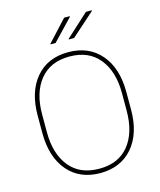

<svg xmlns="http://www.w3.org/2000/svg" viewBox="-134 -1017 934 1122"><g transform="rotate(-15 333.0 -456.0)"><path d="M574.7 -409.7Q574.7 -540.5 511.7 -617.7Q449.2 -694.8 333 -694.8Q216.8 -694.8 154.3 -617.7Q91.8 -540.5 91.8 -409.7V-302.2Q91.8 -170.4 154.3 -93.3Q216.8 -16.1 333.5 -16.1Q449.7 -15.6 512.2 -92.8Q574.7 -169.9 574.7 -302.2ZM601.1 -302.2Q601.1 -158.2 529.8 -74.2Q458 9.8 333 10.3Q208 9.8 136.7 -74.2Q65.4 -158.2 64.9 -302.2V-408.7Q64.5 -552.2 135.7 -636.7Q207 -721.2 332 -721.2Q457 -721.2 529.3 -636.7Q601.1 -552.2 601.1 -408.7ZM362.3 -921.9H395.5L397 -918.9L275.9 -792H245.6L244.6 -794.4ZM494.1 -921.9H529.3L530.3 -918.9L387.7 -792H356L355 -794.9Z"/></g></svg>

Font: Roboto-Thin
Style: Regular
Weight: 250
Designer: Google
Version: Version 1.100141; 2013; ttfautohint (v0.94.14-c901) -l 8 -r 